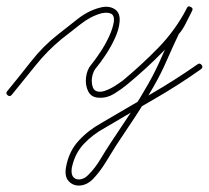

<svg xmlns="http://www.w3.org/2000/svg" viewBox="-20 -288 660 607"><path d="M4 13Q-3 7 3 0Q40 -45 78 -93.5Q116 -142 162 -178Q191 -201 225.5 -228Q260 -255 297 -264Q323 -271 342 -259.5Q361 -248 358 -218Q356 -195 343.5 -167.5Q331 -140 314 -114.5Q297 -89 282 -71Q276 -63 273 -52.5Q270 -42 270 -32Q271 -7 282.5 -1Q294 5 310.5 -0.5Q327 -6 343.5 -16.5Q360 -27 369 -34Q429 -84 481.5 -138Q534 -192 571 -262Q575 -271 583 -266Q592 -262 587 -253Q578 -236 567.5 -214.5Q557 -193 544 -179Q544 -179 545 -181Q546 -182 546 -182Q526 -140 507.5 -97.5Q489 -55 466 -15Q439 33 408.5 79.5Q378 126 347 172Q331 198 313 227Q295 256 274 278Q255 297 233 298.5Q211 300 197 284.5Q183 269 189 239Q198 190 229 156.5Q260 123 302 100Q302 100 302 100Q302 100 302 100Q378 55 455 10.5Q532 -34 605 -85Q612 -90 618 -82Q623 -75 615 -69Q543 -18 465.5 26.5Q388 71 312 116Q312 116 312 116Q312 116 312 116Q273 137 244.5 167.5Q216 198 207 243Q204 263 212 272Q220 281 234 279Q248 277 260 264Q281 243 298 214.5Q315 186 331 162Q362 116 392.5 69.5Q423 23 450 -25Q472 -64 490.5 -106.5Q509 -149 528 -190Q528 -190 529 -191Q530 -193 530 -193Q543 -205 552.5 -226Q562 -247 571 -263Q575 -271 583 -266Q592 -262 587 -254Q550 -181 496.5 -126Q443 -71 381 -20Q364 -6 341.5 8Q319 22 295 21Q269 21 259 1Q249 -19 252 -43.5Q255 -68 268 -83Q281 -99 297 -123Q313 -147 325 -173Q337 -199 340 -220Q342 -240 330.5 -245Q319 -250 301 -246Q267 -237 234 -211Q201 -185 174 -164Q129 -127 91.5 -80Q54 -33 17 12Q11 19 4 13Z"/></svg>

Font: FRB American Cursive Guidelines Arrows Extralight
Style: Italic
Weight: 200
Italic angle: -25°
Version: Version 2.0;Modular Font Editor K font №1